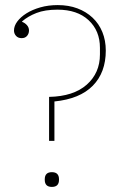

<svg xmlns="http://www.w3.org/2000/svg" viewBox="-20 -730 471 755"><path d="M173 -349Q269 -351 321 -397Q373 -443 373 -516V-542Q373 -609 328.5 -650.5Q284 -692 206 -692Q157 -692 123.5 -679Q90 -666 67 -646V-644Q78 -640 86 -631Q94 -622 94 -610Q94 -598 86.5 -589Q79 -580 65 -580Q51 -580 43 -589Q35 -598 35 -610Q35 -628 48 -645.5Q61 -663 84 -677.5Q107 -692 138.5 -701Q170 -710 207 -710Q250 -710 284.5 -697Q319 -684 344 -660.5Q369 -637 382.5 -604Q396 -571 396 -531Q396 -445 345 -393Q294 -341 194 -331V-176H173ZM184 5Q156 5 156 -23V-25Q156 -53 184 -53Q212 -53 212 -25V-23Q212 5 184 5Z"/></svg>

Font: IBM Plex Serif Thin
Style: Regular
Weight: 100
Designer: Mike Abbink, Paul van der Laan, Pieter van Rosmalen
Foundry: Bold Monday
Version: Version 3.001